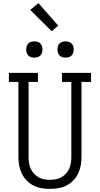

<svg xmlns="http://www.w3.org/2000/svg" viewBox="-20 -1202 640 1230"><path d="M300 8Q273 8 246 3.5Q219 -1 194.5 -13.5Q170 -26 151 -45.5Q132 -65 120 -89.5Q108 -114 103 -141Q98 -168 98 -195V-677H37V-735H223V-677H163V-195Q163 -176 166 -157Q169 -138 177 -121Q185 -104 197.5 -90Q210 -76 226.5 -66.5Q243 -57 262 -53.5Q281 -50 300 -50Q319 -50 338 -53.5Q357 -57 373.5 -66.5Q390 -76 402.5 -90Q415 -104 423 -121Q431 -138 434 -157Q437 -176 437 -195V-677H377V-735H563V-677H502V-195Q502 -168 497 -141Q492 -114 480 -89.5Q468 -65 449 -45.5Q430 -26 405.5 -13.5Q381 -1 354 3.5Q327 8 300 8ZM400 -833Q389 -833 379 -836Q369 -839 361.5 -846.5Q354 -854 351 -864Q348 -874 348 -885Q348 -896 351 -906Q354 -916 361.5 -923.5Q369 -931 379 -934Q389 -937 400 -937Q411 -937 421 -934Q431 -931 438.5 -923.5Q446 -916 449 -906Q452 -896 452 -885Q452 -874 449 -864Q446 -854 438.5 -846.5Q431 -839 421 -836Q411 -833 400 -833ZM200 -833Q189 -833 179 -836Q169 -839 161.5 -846.5Q154 -854 151 -864Q148 -874 148 -885Q148 -896 151 -906Q154 -916 161.5 -923.5Q169 -931 179 -934Q189 -937 200 -937Q211 -937 221 -934Q231 -931 238.5 -923.5Q246 -916 249 -906Q252 -896 252 -885Q252 -874 249 -864Q246 -854 238.5 -846.5Q231 -839 221 -836Q211 -833 200 -833ZM311 -1002 174 -1138 226 -1182 353 -1038Z"/></svg>

Font: Iosevka Slab Light Extended
Style: Regular
Weight: 300
Width: 7
Monospace: yes
Designer: Belleve Invis
Foundry: Belleve Invis
Version: Version 11.1.0; ttfautohint (v1.8.3)